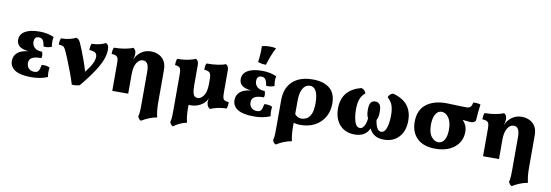

<svg xmlns="http://www.w3.org/2000/svg" viewBox="-66 -1209 5584 1946"><g transform="rotate(10 2726.0 -236.0)"><path d="M253 6Q142 6 87.5 -28Q33 -62 33 -124Q33 -175 69.5 -207.5Q106 -240 181 -248Q116 -255 87 -279.5Q58 -304 58 -345Q58 -401 110 -432.5Q162 -464 259 -464Q343 -464 408 -434Q402 -410 402.5 -385.5Q403 -361 408 -335Q392 -326 368 -322.5Q344 -319 324 -322Q318 -363 305 -384Q292 -405 262 -405Q237 -405 226 -391Q215 -377 215 -354Q215 -314 242 -290.5Q269 -267 318 -267Q325 -251 326.5 -233.5Q328 -216 322 -202Q257 -203 227 -185.5Q197 -168 197 -130Q197 -97 217.5 -75Q238 -53 276 -53Q306 -53 318 -71Q330 -89 338 -135Q358 -138 382 -134.5Q406 -131 421 -122Q413 -70 422 -25Q381 -8 340 -1Q299 6 253 6Z M673 9Q655 -50 630.5 -116Q606 -182 582 -240Q558 -298 540 -334Q529 -355 515.5 -360.5Q502 -366 472 -368Q472 -385 474.5 -402.5Q477 -420 484 -434Q534 -434 575 -444.5Q616 -455 634 -467Q651 -462 659 -455.5Q667 -449 678 -428Q692 -399 711 -351Q730 -303 749.5 -248Q769 -193 783 -143Q831 -204 849 -242.5Q867 -281 867 -310Q867 -339 850 -352Q833 -365 787 -368Q787 -385 789.5 -402.5Q792 -420 799 -434Q845 -434 884 -444.5Q923 -455 941 -467Q958 -459 965 -445Q972 -431 972 -404Q972 -319 913 -219Q854 -119 754 0Q740 6 717 8.5Q694 11 673 9Z M1426 248Q1412 242 1404.5 231.5Q1397 221 1392 208Q1397 194 1399 179Q1401 164 1402 137.5Q1403 111 1403 63V-251Q1403 -310 1387 -334.5Q1371 -359 1342 -359Q1303 -359 1277.5 -317Q1252 -275 1252 -201V0H1088V-284Q1088 -314 1083.5 -331.5Q1079 -349 1064 -357.5Q1049 -366 1016 -368Q1016 -385 1018.5 -402.5Q1021 -420 1028 -434Q1091 -434 1144.5 -444.5Q1198 -455 1222 -467Q1252 -453 1252 -409Q1252 -384 1242 -348Q1248 -361 1255.5 -376Q1263 -391 1276 -404Q1298 -429 1331 -445.5Q1364 -462 1408 -462Q1448 -462 1484.5 -445.5Q1521 -429 1544 -393.5Q1567 -358 1567 -299V40Q1567 84 1571.5 122.5Q1576 161 1583 186Q1540 194 1501.5 209.5Q1463 225 1426 248Z M2094 9Q2060 -12 2060 -59Q2060 -75 2066 -98Q2052 -62 2024 -39Q1999 -18 1966 -6Q1933 6 1891 6Q1882 6 1874 6V40Q1874 84 1878.5 122.5Q1883 161 1890 186Q1850 195 1819.5 209Q1789 223 1755 248Q1741 242 1733.5 231.5Q1726 221 1722 208Q1726 194 1728.5 179Q1731 164 1731.5 137.5Q1732 111 1732 61V-284Q1732 -329 1721.5 -347Q1711 -365 1669 -368Q1669 -385 1671 -402.5Q1673 -420 1680 -434Q1744 -434 1793 -444.5Q1842 -455 1866 -467Q1880 -461 1888 -447Q1896 -433 1896 -408V-202Q1896 -152 1902.5 -125Q1909 -98 1921.5 -88.5Q1934 -79 1954 -79Q1985 -79 2013 -118Q2041 -157 2041 -241V-289Q2041 -334 2028 -352Q2015 -370 1969 -373Q1969 -390 1971 -407.5Q1973 -425 1980 -439Q2045 -439 2098 -447Q2151 -455 2174 -467Q2189 -461 2197 -447Q2205 -433 2205 -408V-181Q2205 -145 2209.5 -127Q2214 -109 2228 -101.5Q2242 -94 2271 -92Q2271 -75 2269 -57.5Q2267 -40 2260 -25Q2210 -24 2169 -15Q2128 -6 2094 9Z M2544 6Q2433 6 2378.5 -28Q2324 -62 2324 -124Q2324 -175 2360.5 -207.5Q2397 -240 2472 -248Q2407 -255 2378 -279.5Q2349 -304 2349 -345Q2349 -401 2401 -432.5Q2453 -464 2550 -464Q2634 -464 2699 -434Q2693 -410 2693.5 -385.5Q2694 -361 2699 -335Q2683 -326 2659 -322.5Q2635 -319 2615 -322Q2609 -363 2596 -384Q2583 -405 2553 -405Q2528 -405 2517 -391Q2506 -377 2506 -354Q2506 -314 2533 -290.5Q2560 -267 2609 -267Q2616 -251 2617.5 -233.5Q2619 -216 2613 -202Q2548 -203 2518 -185.5Q2488 -168 2488 -130Q2488 -97 2508.5 -75Q2529 -53 2567 -53Q2597 -53 2609 -71Q2621 -89 2629 -135Q2649 -138 2673 -134.5Q2697 -131 2712 -122Q2704 -70 2713 -25Q2672 -8 2631 -1Q2590 6 2544 6ZM2576 -531Q2551 -531 2531.5 -534.5Q2512 -538 2493 -546Q2499 -584 2501.5 -628.5Q2504 -673 2503 -710Q2542 -720 2585 -720Q2621 -720 2648 -713Q2624 -667 2607 -622.5Q2590 -578 2576 -531Z M3072 -467Q3183 -467 3245 -416Q3307 -365 3307 -260Q3307 -181 3271.5 -120Q3236 -59 3172.5 -25Q3109 9 3024 9Q2989 9 2955 0V40Q2955 84 2959 122.5Q2963 161 2970 186Q2927 194 2888.5 209.5Q2850 225 2813 248Q2799 242 2791.5 231.5Q2784 221 2780 208Q2784 194 2786.5 179Q2789 164 2789.5 137.5Q2790 111 2790 63V-204Q2790 -329 2863.5 -398Q2937 -467 3072 -467ZM2955 -222V-90Q2969 -73 2985.5 -64.5Q3002 -56 3025 -56Q3049 -56 3075.5 -69Q3102 -82 3120.5 -121Q3139 -160 3139 -237Q3139 -282 3130.5 -319Q3122 -356 3103 -377.5Q3084 -399 3053 -399Q3028 -399 3005.5 -382.5Q2983 -366 2969 -327Q2955 -288 2955 -222Z M3583 9Q3486 9 3429 -53.5Q3372 -116 3372 -223Q3372 -416 3571 -467Q3607 -456 3619 -421Q3581 -388 3567 -347.5Q3553 -307 3553 -244Q3553 -199 3560 -158Q3567 -117 3582.5 -91Q3598 -65 3624 -65Q3644 -65 3658 -82Q3672 -99 3679.5 -124Q3687 -149 3690 -175Q3679 -194 3675.5 -215.5Q3672 -237 3672 -261Q3672 -315 3687.5 -336Q3703 -357 3733 -357Q3763 -357 3779 -336Q3795 -315 3795 -261Q3795 -237 3791.5 -215.5Q3788 -194 3777 -175Q3780 -149 3787.5 -124Q3795 -99 3808.5 -82Q3822 -65 3843 -65Q3869 -65 3884.5 -91Q3900 -117 3907 -158Q3914 -199 3914 -244Q3914 -307 3900 -347.5Q3886 -388 3848 -421Q3860 -456 3896 -467Q4095 -416 4095 -223Q4095 -116 4037.5 -53.5Q3980 9 3884 9Q3826 9 3789 -14.5Q3752 -38 3733 -79Q3714 -38 3677.5 -14.5Q3641 9 3583 9Z M4414 9Q4291 9 4226 -53.5Q4161 -116 4161 -224Q4161 -344 4237.5 -404.5Q4314 -465 4444 -465Q4481 -465 4535.5 -462Q4590 -459 4656 -459Q4682 -459 4695 -475Q4708 -491 4712 -519Q4730 -521 4751 -519Q4772 -517 4787 -512Q4782 -477 4777.5 -432Q4773 -387 4771 -346Q4759 -319 4720 -319Q4705 -319 4684.5 -322Q4664 -325 4637 -327Q4658 -306 4671 -277.5Q4684 -249 4684 -208Q4684 -147 4651.5 -97.5Q4619 -48 4558.5 -19.5Q4498 9 4414 9ZM4431 -61Q4472 -61 4494.5 -100.5Q4517 -140 4517 -205Q4517 -285 4486 -328Q4455 -371 4414 -371Q4373 -371 4350.5 -330Q4328 -289 4328 -224Q4328 -141 4360 -101Q4392 -61 4431 -61Z M5242 248Q5228 242 5220.5 231.5Q5213 221 5208 208Q5213 194 5215 179Q5217 164 5218 137.5Q5219 111 5219 63V-251Q5219 -310 5203 -334.5Q5187 -359 5158 -359Q5119 -359 5093.5 -317Q5068 -275 5068 -201V0H4904V-284Q4904 -314 4899.5 -331.5Q4895 -349 4880 -357.5Q4865 -366 4832 -368Q4832 -385 4834.5 -402.5Q4837 -420 4844 -434Q4907 -434 4960.5 -444.5Q5014 -455 5038 -467Q5068 -453 5068 -409Q5068 -384 5058 -348Q5064 -361 5071.5 -376Q5079 -391 5092 -404Q5114 -429 5147 -445.5Q5180 -462 5224 -462Q5264 -462 5300.5 -445.5Q5337 -429 5360 -393.5Q5383 -358 5383 -299V40Q5383 84 5387.5 122.5Q5392 161 5399 186Q5356 194 5317.5 209.5Q5279 225 5242 248Z"/></g></svg>

Font: Vollkorn ExtraBold
Style: Regular
Weight: 800
Designer: Friedrich Althausen
Foundry: Friedrich Althausen
Version: Version 5.000; ttfautohint (v1.8.3)